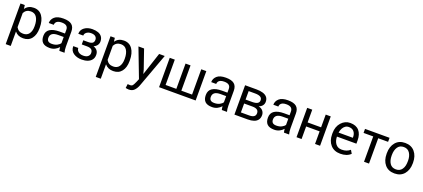

<svg xmlns="http://www.w3.org/2000/svg" viewBox="65 -1786 7149 3248"><g transform="rotate(20 3640.0 -162.0)"><path d="M161.5 203H71V-528.5H148.5L157 -461Q210.5 -538 311 -538Q410.5 -538 464 -461.8Q517.5 -385.5 517.5 -255V-244.5Q517.5 -127.5 464 -58.8Q410.5 10 312.5 10Q215 10 163 -55.5L161.5 -55ZM285.5 -63Q357 -63 392 -112.5Q427 -162 427 -244.5V-255Q427 -348.5 391.8 -405.8Q356.5 -463 284.5 -463Q200.5 -463 161.5 -389.5V-135Q181.5 -99 211.8 -81Q242 -63 285.5 -63Z M789.5 10.5Q702.5 10.5 662 -28.8Q621.5 -68 621.5 -146.5Q621.5 -230 682.5 -269.2Q743.5 -308.5 854.5 -308.5H952V-375.5Q952 -420 924.5 -442.5Q897 -465 837.5 -465Q797.5 -465 772 -454Q746.5 -443 734.8 -424.2Q723 -405.5 723 -382H633Q633 -447 684 -492.5Q735 -538 842.5 -538Q947 -538 994.8 -497.8Q1042.5 -457.5 1042.5 -374.5V-106.5Q1042.5 -48.5 1056 0H963Q954.5 -38 953 -65Q925 -32.5 883.5 -11Q842 10.5 789.5 10.5ZM803 -67.5Q856 -67.5 895.2 -87.5Q934.5 -107.5 952 -135.5V-246H851.5Q712 -246 712 -145Q712 -67.5 798.5 -67.5Z M1366.5 9.5Q1279 9.5 1217.8 -32Q1156.5 -73.5 1156.5 -156H1246.5Q1246.5 -131 1260.8 -109.5Q1275 -88 1302 -75Q1329 -62 1366.5 -62Q1424.5 -62 1453 -87Q1481.5 -112 1481.5 -148.5Q1481.5 -192.5 1455.8 -212.2Q1430 -232 1372.5 -232H1282V-307H1372.5Q1424.5 -307 1448.5 -325.8Q1472.5 -344.5 1472.5 -384.5Q1472.5 -419.5 1446.8 -442.5Q1421 -465.5 1366.5 -465.5Q1318.5 -465.5 1286.5 -441.5Q1254.5 -417.5 1254.5 -381.5H1165Q1165 -452.5 1222.5 -494.8Q1280 -537 1366.5 -537Q1426.5 -537 1470.5 -520.8Q1514.5 -504.5 1538.5 -470.5Q1562.5 -436.5 1562.5 -384.5Q1562.5 -349.5 1542 -319.8Q1521.5 -290 1480 -271.5Q1572.5 -240.5 1572.5 -148.5Q1572.5 -96 1546 -61Q1519.5 -26 1473.2 -8.2Q1427 9.5 1366.5 9.5Z M1782.5 203H1692V-528.5H1769.5L1778 -461Q1831.5 -538 1932 -538Q2031.5 -538 2085 -461.8Q2138.5 -385.5 2138.5 -255V-244.5Q2138.5 -127.5 2085 -58.8Q2031.5 10 1933.5 10Q1836 10 1784 -55.5L1782.5 -55ZM1906.5 -63Q1978 -63 2013 -112.5Q2048 -162 2048 -244.5V-255Q2048 -348.5 2012.8 -405.8Q1977.5 -463 1905.5 -463Q1821.5 -463 1782.5 -389.5V-135Q1802.5 -99 1832.8 -81Q1863 -63 1906.5 -63Z M2287.5 213.5Q2276 213.5 2258.8 210.8Q2241.5 208 2232 205.5L2241 133L2283 135.5Q2316 135.5 2331 116.8Q2346 98 2368.5 46.5L2392.5 -10.5L2194.5 -528.5H2296L2412.5 -190.5L2431 -120H2432.5L2567 -528.5H2668L2444 81.5Q2424 135.5 2388 174.5Q2352 213.5 2287.5 213.5Z M3416.5 0H2758V-528.5H2849V-73H3042.5V-528.5H3132.5V-73H3325.5V-528.5H3416.5Z M3714 10.5Q3627 10.5 3586.5 -28.8Q3546 -68 3546 -146.5Q3546 -230 3607 -269.2Q3668 -308.5 3779 -308.5H3876.5V-375.5Q3876.5 -420 3849 -442.5Q3821.5 -465 3762 -465Q3722 -465 3696.5 -454Q3671 -443 3659.2 -424.2Q3647.5 -405.5 3647.5 -382H3557.5Q3557.5 -447 3608.5 -492.5Q3659.5 -538 3767 -538Q3871.5 -538 3919.2 -497.8Q3967 -457.5 3967 -374.5V-106.5Q3967 -48.5 3980.5 0H3887.5Q3879 -38 3877.5 -65Q3849.5 -32.5 3808 -11Q3766.5 10.5 3714 10.5ZM3727.5 -67.5Q3780.5 -67.5 3819.8 -87.5Q3859 -107.5 3876.5 -135.5V-246H3776Q3636.5 -246 3636.5 -145Q3636.5 -67.5 3723 -67.5Z M4327.5 -303.5Q4387 -304 4417.8 -322.2Q4448.5 -340.5 4448.5 -379Q4448.5 -419 4416 -437.5Q4383.5 -456 4320.5 -456H4205V-303.5ZM4354.5 -72Q4467.5 -72 4467 -152V-152.5Q4467 -232.5 4354.5 -232.5H4205V-72ZM4354.5 0H4114.5V-528.5H4320.5Q4388 -528.5 4437 -513.5Q4486 -498.5 4512.5 -466.5Q4539 -434.5 4539 -383.5Q4539 -346.5 4517.8 -317.5Q4496.5 -288.5 4454.5 -273V-271.5Q4506.5 -258.5 4532.2 -225.2Q4558 -192 4558 -150Q4558 -97.5 4533 -64.2Q4508 -31 4462.5 -15.5Q4417 0 4354.5 0Z M4832.5 10.5Q4745.5 10.5 4705 -28.8Q4664.5 -68 4664.5 -146.5Q4664.5 -230 4725.5 -269.2Q4786.5 -308.5 4897.5 -308.5H4995V-375.5Q4995 -420 4967.5 -442.5Q4940 -465 4880.5 -465Q4840.5 -465 4815 -454Q4789.5 -443 4777.8 -424.2Q4766 -405.5 4766 -382H4676Q4676 -447 4727 -492.5Q4778 -538 4885.5 -538Q4990 -538 5037.8 -497.8Q5085.5 -457.5 5085.5 -374.5V-106.5Q5085.5 -48.5 5099 0H5006Q4997.5 -38 4996 -65Q4968 -32.5 4926.5 -11Q4885 10.5 4832.5 10.5ZM4846 -67.5Q4899 -67.5 4938.2 -87.5Q4977.5 -107.5 4995 -135.5V-246H4894.5Q4755 -246 4755 -145Q4755 -67.5 4841.5 -67.5Z M5656.5 0H5566V-226.5H5323.5V0H5232.5V-528.5H5323.5V-299H5566V-528.5H5656.5Z M6021 10Q5909.5 10 5845.2 -62.2Q5781 -134.5 5781 -253.5V-275.5Q5781 -390.5 5847 -464.2Q5913 -538 6006.5 -538Q6114 -538 6168 -475Q6222 -412 6222 -302.5V-243.5H5871.5Q5873.5 -162.5 5912 -112.8Q5950.5 -63 6021 -63Q6068.5 -63 6104.8 -76.2Q6141 -89.5 6171 -115L6206.5 -55Q6140.5 10 6021 10ZM6131.5 -316.5V-329Q6131.5 -388 6100.2 -426.5Q6069 -465 6006.5 -465Q5971 -465 5943.5 -445.5Q5916 -426 5898.5 -392.5Q5881 -359 5874.5 -316.5Z M6537.5 0H6447.5V-456H6273.5V-528.5H6715V-456H6537.5Z M6996.5 10Q6885 10 6822.8 -63.8Q6760.5 -137.5 6760.5 -258V-269.5Q6760.5 -389 6823 -463.5Q6885.5 -538 6995.5 -538Q7107 -538 7169.8 -463.5Q7232.5 -389 7232.5 -269.5V-258Q7232.5 -138 7170 -64Q7107.5 10 6996.5 10ZM6996.5 -63Q7069 -63 7105.5 -117.5Q7126.5 -148.5 7134.2 -184.5Q7142 -220.5 7142 -269.5Q7142 -354.5 7105.2 -409.8Q7068.5 -465 6995.5 -465Q6923 -465 6887 -409.8Q6851 -354.5 6851 -269.5V-258Q6851 -171.5 6887.2 -117.2Q6923.5 -63 6996.5 -63Z"/></g></svg>

Font: Roberto Sans
Style: Regular
Weight: 400
Designer: Google (font) & Cristiano Sobral (main changes)
Version: Version 1.500; ttfautohint (v1.8.4.7-5d5b-dirty)